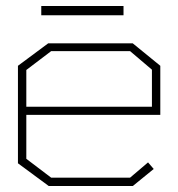

<svg xmlns="http://www.w3.org/2000/svg" viewBox="-20 -622 596 642"><path d="M68 -238V-91L151 -28H415L475 -79L494 -57L424 0H143L40 -76V-402L141 -477H424L516 -402V-238ZM488 -389 415 -451H151L68 -388V-265H488ZM118 -602H393V-571H118Z"/></svg>

Font: Turret Road ExtraLight
Style: Regular
Weight: 275
Designer: Noponies
Foundry: Noponies
Version: Version 1.001; ttfautohint (v1.8)